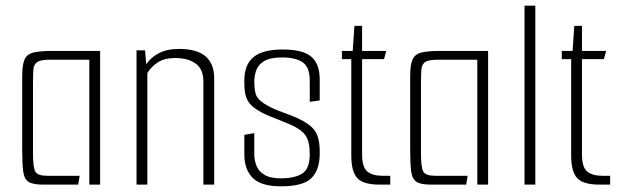

<svg xmlns="http://www.w3.org/2000/svg" viewBox="-20 -649 2177 675"><path d="M130 0Q95 0 80 -10Q65 -20 61.5 -47Q58 -74 58 -126V-381Q58 -420 66 -439Q74 -458 96.5 -464Q119 -470 164 -470H332V0H294V-439H154Q123 -439 111 -431Q99 -423 97.5 -405.5Q96 -388 96 -356V-110Q96 -61 104 -46Q112 -31 146 -31H260L255 0Z M460 -472H490L494 -423Q510 -447 538.5 -462Q567 -477 610 -477Q733 -477 733 -374V0H695V-362Q695 -406 668 -425.5Q641 -445 596 -445Q558 -445 534.5 -429.5Q511 -414 498 -392V0H460Z M968 6Q898 6 868.5 -23.5Q839 -53 839 -106V-175L874 -181V-107Q874 -86 881.5 -66.5Q889 -47 909.5 -34.5Q930 -22 968 -22Q1015 -22 1042 -38.5Q1069 -55 1069 -107Q1069 -150 1055 -171.5Q1041 -193 1003 -210Q995 -214 973 -222.5Q951 -231 929.5 -240Q908 -249 901 -253Q866 -271 852.5 -292.5Q839 -314 839 -355V-366Q839 -422 871.5 -448.5Q904 -475 974 -475Q1044 -475 1074 -450Q1104 -425 1104 -369V-296L1069 -291V-365Q1069 -413 1044 -430Q1019 -447 973 -447Q927 -447 906.5 -433Q886 -419 880 -399.5Q874 -380 874 -363Q874 -324 883.5 -308.5Q893 -293 920 -278Q941 -266 973 -254.5Q1005 -243 1025 -234Q1071 -213 1087.5 -188.5Q1104 -164 1104 -117V-109Q1104 -52 1075 -23Q1046 6 968 6Z M1314 0Q1257 0 1236 -23Q1215 -46 1215 -102V-441H1182V-470H1220L1226 -558H1253V-470H1338L1330 -441H1253V-106Q1253 -61 1271.5 -46Q1290 -31 1324 -31H1352V0Z M1494 0Q1459 0 1444 -10Q1429 -20 1425.5 -47Q1422 -74 1422 -126V-381Q1422 -420 1430 -439Q1438 -458 1460.5 -464Q1483 -470 1528 -470H1696V0H1658V-439H1518Q1487 -439 1475 -431Q1463 -423 1461.5 -405.5Q1460 -388 1460 -356V-110Q1460 -61 1468 -46Q1476 -31 1510 -31H1624L1619 0Z M1824 -629H1862V0H1824Z M2087 0Q2030 0 2009 -23Q1988 -46 1988 -102V-441H1955V-470H1993L1999 -558H2026V-470H2111L2103 -441H2026V-106Q2026 -61 2044.5 -46Q2063 -31 2097 -31H2125V0Z"/></svg>

Font: Smooch Sans Light
Style: Regular
Weight: 300
Designer: Robert E. Leuschke
Foundry: Robert E. Leuschke
Version: Version 1.010; ttfautohint (v1.8.3)